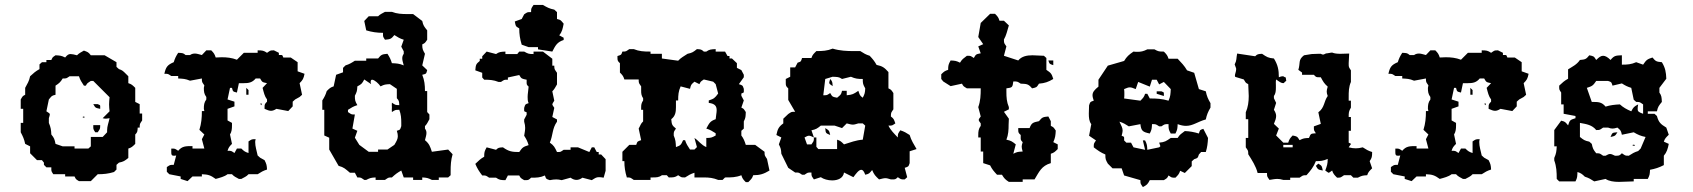

<svg xmlns="http://www.w3.org/2000/svg" viewBox="-20 -734 6860 778"><path d="M358 -312C367 -296 367 -297 386 -293C386 -311 388 -306 376 -312ZM316 -261C312 -257 321 -257 322 -258C326 -262 317 -262 316 -261ZM358 -227C358 -210 357 -212 366 -198H376C385 -212 386 -210 386 -227ZM216 -170 224 -160ZM262 -425H300C305 -409 311 -401 320 -387H328C334 -398 333 -396 348 -406H358L424 -340C423 -330 422 -320 422 -311C422 -302 423 -292 424 -283L396 -255C408 -252 411 -253 424 -255C420 -236 414 -223 414 -206V-198L396 -179H348V-141L338 -132H282V-141H234L205 -151C201 -170 200 -174 188 -189C187 -208 186 -217 178 -236V-255C180 -263 182 -267 182 -270C182 -275 178 -276 168 -283L178 -331C190 -345 188 -346 205 -350V-387C219 -396 225 -401 234 -416C251 -416 248 -416 262 -425ZM320 -529C308 -522 301 -519 292 -510C281 -513 272 -515 266 -515C258 -515 253 -512 244 -501C228 -509 223 -509 205 -510C190 -500 194 -502 188 -491H168V-482H150L140 -473V-454C124 -445 116 -438 102 -425C98 -405 91 -395 82 -378V-350C71 -344 73 -346 64 -331V-293H74V-236H64V-198C73 -181 78 -170 82 -151L102 -141V-113L130 -85H150L158 -75V-66L168 -56H188C188 -39 187 -42 196 -28H244V-19H282C288 -8 285 -9 300 0H348L376 -28C400 -28 419 -30 442 -37L452 -47V-66L462 -75C481 -79 485 -82 500 -94V-132C513 -136 517 -140 528 -151V-189C537 -198 537 -201 538 -217H546C546 -234 547 -232 556 -246V-274H546V-312L528 -321V-378C517 -389 513 -393 500 -397V-425L490 -435C479 -446 475 -450 462 -454L452 -463V-482L404 -510H348C338 -523 336 -523 320 -529Z M816 -530 798 -511C786 -514 778 -517 770 -517C764 -517 757 -516 750 -511H732C722 -520 718 -519 702 -520C693 -506 689 -498 684 -482C658 -471 652 -462 646 -435C663 -435 660 -435 674 -426H702V-416C721 -415 731 -415 750 -407L798 -416C798 -399 799 -402 808 -388C808 -385 806 -381 806 -378C806 -363 807 -353 816 -341V-331C807 -319 806 -308 806 -293C806 -290 808 -287 808 -284H798C798 -256 796 -234 788 -208L808 -189L798 -170L808 -132H760V-142C732 -142 718 -142 702 -123C688 -132 691 -132 674 -132V-118C674 -108 675 -103 684 -103C686 -103 690 -103 694 -104L684 -66C667 -66 670 -66 656 -57V-38L666 -28L712 -19V-9L740 0L760 -19H798V-28C824 -27 833 -24 854 -9C872 -14 889 -18 902 -28H920C929 -18 936 -16 948 -9H958C970 -16 978 -18 987 -28H1024C1038 -37 1046 -42 1062 -47C1061 -65 1060 -69 1052 -85L1034 -95L1024 -104C1020 -124 1014 -140 1014 -159C1014 -163 1015 -166 1016 -170C999 -170 1001 -170 987 -161V-114C974 -118 969 -121 958 -132H940L930 -114C916 -123 919 -123 902 -123C906 -136 909 -140 920 -151L912 -189C919 -200 920 -212 920 -226V-236L902 -246V-293L930 -303V-322L902 -331L912 -378H920C924 -362 924 -363 940 -359L948 -397H968C987 -397 1002 -399 1016 -416H1034C1043 -400 1043 -401 1062 -397L1044 -378C1049 -359 1052 -344 1062 -331V-322C1053 -313 1052 -311 1052 -300V-293C1063 -288 1071 -285 1078 -285C1084 -285 1091 -287 1100 -293L1148 -284L1166 -303V-322L1176 -331L1194 -341L1204 -350L1194 -397C1207 -410 1210 -415 1214 -435L1186 -445V-482L1158 -501H1128C1122 -513 1128 -511 1110 -511V-520L1090 -530C1073 -530 1076 -529 1062 -520C1049 -529 1043 -530 1024 -530V-520H968L940 -492C919 -500 899 -502 878 -502C870 -502 862 -501 854 -501C850 -514 847 -519 836 -530ZM987 -369 978 -378V-350H987ZM978 -322 987 -312ZM1038 -316C1036 -316 1036 -316 1036 -313C1036 -311 1037 -308 1038 -308C1038 -308 1039 -308 1040 -309V-312C1040 -314 1039 -316 1038 -316Z M1512 -157 1522 -147ZM1456 -412 1484 -393C1483 -396 1482 -399 1482 -401C1482 -408 1484 -411 1488 -411C1497 -411 1515 -395 1522 -384C1538 -392 1541 -392 1560 -393L1588 -374V-336C1597 -326 1597 -324 1598 -308C1581 -308 1582 -309 1568 -318C1567 -311 1568 -305 1568 -299C1568 -293 1567 -287 1568 -280C1582 -289 1581 -289 1598 -289C1605 -270 1606 -255 1606 -236V-223C1601 -208 1603 -209 1588 -204C1591 -195 1592 -188 1592 -182C1592 -171 1587 -162 1578 -147L1550 -128H1512V-119H1474L1436 -147L1418 -176L1428 -204L1408 -213L1418 -270C1401 -270 1404 -271 1390 -280V-289C1404 -298 1412 -303 1428 -308C1419 -324 1418 -327 1418 -346C1426 -362 1427 -365 1428 -384C1445 -393 1447 -395 1456 -412ZM1540 -686C1528 -679 1521 -677 1512 -668H1474L1456 -649L1464 -611C1487 -604 1508 -601 1532 -601C1532 -584 1531 -587 1540 -573C1562 -575 1565 -576 1578 -592C1592 -583 1600 -578 1616 -573L1606 -545L1616 -526V-516C1611 -509 1610 -503 1610 -497C1610 -489 1613 -481 1616 -469C1597 -477 1587 -477 1568 -478C1563 -494 1559 -502 1550 -516C1528 -514 1525 -513 1512 -497H1464V-488H1418C1404 -479 1396 -474 1380 -469L1370 -459V-441L1342 -431L1332 -384C1319 -380 1315 -376 1304 -365C1299 -349 1295 -341 1286 -327V-289H1294V-185L1314 -176V-128L1352 -62C1374 -56 1379 -50 1398 -34H1418L1428 -15C1445 -15 1442 -14 1456 -5H1464C1480 -13 1483 -14 1502 -15V-5H1540C1554 -14 1551 -15 1568 -15C1582 -28 1590 -34 1606 -43L1616 -15H1654V-5H1691V-15C1709 -14 1714 -13 1730 -5H1758V-15H1796L1806 -24V-40C1806 -64 1807 -85 1814 -109L1796 -128L1730 -119C1723 -141 1719 -152 1702 -166C1705 -178 1708 -187 1708 -195C1708 -201 1707 -206 1702 -213V-223C1711 -232 1713 -239 1720 -251V-270L1711 -280V-365H1702C1702 -390 1700 -408 1691 -431C1707 -435 1707 -434 1711 -450L1691 -469L1702 -516C1693 -532 1691 -535 1691 -554C1702 -560 1701 -558 1711 -573V-611C1699 -626 1695 -630 1691 -649L1654 -677H1630C1609 -677 1588 -678 1568 -686Z M2142 -714C2133 -700 2132 -702 2132 -685C2115 -685 2118 -685 2104 -676L2094 -657L2066 -647C2070 -628 2068 -628 2084 -619C2084 -595 2087 -576 2094 -553L2122 -543H2160V-534L2218 -525C2231 -550 2237 -563 2264 -572V-581L2246 -591C2258 -605 2260 -618 2264 -638C2252 -652 2254 -653 2237 -657V-685L2226 -695C2206 -699 2197 -704 2180 -714ZM1952 -525 1934 -506V-496H1924V-487C1908 -474 1908 -471 1906 -449L1934 -439V-420L1942 -411C1964 -411 1980 -410 2000 -402H2010C2024 -411 2021 -411 2038 -411V-420L2084 -430C2093 -414 2095 -415 2114 -411V-404C2114 -393 2113 -391 2122 -383C2121 -367 2118 -354 2118 -341C2118 -333 2118 -325 2122 -316C2107 -311 2109 -312 2104 -297C2104 -278 2102 -285 2114 -279V-269L2104 -250V-241C2107 -231 2108 -223 2108 -216C2108 -206 2106 -197 2104 -184C2113 -170 2117 -162 2122 -146C2100 -139 2097 -137 2084 -118C2055 -118 2042 -120 2018 -137C2002 -136 1999 -136 1990 -127L1952 -137C1943 -121 1942 -117 1942 -99C1926 -90 1920 -83 1906 -70C1914 -51 1921 -40 1934 -23C1951 -23 1948 -23 1962 -14H1990C2003 -5 2009 -4 2028 -4L2038 -23H2084C2090 -12 2089 -13 2104 -4H2110C2121 -4 2123 -5 2132 -14C2154 -14 2168 -14 2188 -23C2193 -8 2193 -9 2208 -4C2218 -6 2226 -7 2234 -7C2241 -7 2247 -6 2256 -4L2292 -14C2300 -8 2308 -5 2316 -5C2324 -5 2332 -8 2340 -14L2378 -4C2392 -13 2397 -16 2406 -16C2411 -16 2417 -16 2426 -14L2434 -42V-89L2416 -108H2406V-118H2398L2388 -137H2378L2368 -118L2322 -137H2292V-127H2264C2250 -118 2254 -118 2237 -118C2228 -137 2225 -144 2208 -156C2221 -186 2217 -213 2237 -241V-250L2218 -260L2226 -297C2220 -306 2218 -309 2218 -311C2218 -313 2220 -317 2226 -326L2218 -364C2227 -373 2230 -380 2237 -392V-439C2228 -453 2226 -451 2226 -468H2218V-496L2180 -525H2142V-515C2123 -515 2120 -516 2104 -525H2084L2076 -515H2028V-525C2009 -524 2003 -524 1990 -515Z M2832 -412 2870 -403 2880 -393 2890 -355C2876 -336 2873 -334 2852 -327V-317C2878 -314 2884 -303 2884 -287C2884 -277 2881 -265 2880 -251C2857 -243 2854 -235 2842 -213C2858 -208 2866 -203 2880 -194V-185C2864 -176 2860 -175 2842 -175V-138C2822 -146 2812 -163 2794 -175L2804 -138L2794 -128H2776C2767 -142 2761 -150 2756 -166H2748C2739 -146 2738 -145 2719 -138C2718 -157 2718 -166 2710 -185C2710 -202 2710 -199 2719 -213C2703 -226 2702 -229 2700 -251C2717 -264 2719 -281 2719 -300V-327H2728C2728 -349 2729 -364 2738 -384L2776 -374C2780 -391 2780 -391 2794 -403L2814 -393C2820 -404 2817 -402 2832 -412ZM2786 -100 2794 -90ZM2530 -535C2516 -526 2519 -525 2502 -525C2497 -510 2497 -512 2482 -507V-500C2482 -489 2483 -486 2492 -478V-440C2503 -429 2506 -425 2510 -412H2568C2568 -395 2569 -398 2578 -384V-366C2578 -355 2579 -346 2586 -336V-327C2579 -316 2578 -310 2578 -298V-289H2586V-242C2576 -233 2575 -225 2568 -213L2578 -166C2563 -161 2563 -162 2558 -147H2530L2502 -119V-81H2510C2510 -57 2513 -38 2520 -15C2537 -15 2534 -14 2548 -5H2616V-15H2624C2639 -15 2650 -15 2662 -24H2682L2690 -15C2709 -15 2715 -15 2728 -24C2742 -15 2739 -15 2756 -15C2770 -24 2778 -29 2794 -34V-15H2832C2854 -15 2870 -13 2890 -5H2908L2918 -15C2943 -15 2962 -15 2984 -24C2988 -11 2991 -7 3002 4H3012C3023 -7 3028 -11 3032 -24C3059 -24 3075 -29 3098 -43L3088 -90C3079 -104 3078 -102 3078 -119L3040 -147H3002C2997 -163 2993 -173 2984 -185V-204L2994 -213V-242C3002 -258 3001 -261 3002 -280C2992 -295 2995 -292 2984 -298L2994 -327L2984 -346V-355C2996 -361 2994 -355 2994 -374C2989 -389 2989 -388 2974 -393L2994 -421V-431L2984 -450L2966 -459V-478L2946 -497H2936V-507H2928L2918 -525H2880V-535C2861 -534 2855 -534 2842 -525H2832C2822 -534 2820 -534 2804 -535C2789 -523 2785 -520 2766 -516C2751 -506 2739 -500 2728 -488L2662 -497V-516H2616V-525H2614C2589 -525 2570 -526 2548 -535Z M3324 -215C3326 -194 3325 -195 3344 -187C3340 -205 3340 -205 3324 -215ZM3411 -234C3423 -231 3429 -229 3436 -229C3442 -229 3448 -231 3458 -234H3476L3486 -225L3476 -168C3448 -166 3426 -157 3400 -149C3389 -160 3385 -164 3372 -168V-130H3296L3288 -139V-177H3278C3278 -160 3277 -163 3268 -149H3250L3240 -177C3249 -182 3253 -184 3258 -184C3263 -184 3268 -182 3278 -177L3268 -206C3287 -210 3291 -213 3306 -225H3362L3392 -215ZM3344 -414C3342 -406 3340 -402 3340 -399C3340 -394 3344 -392 3354 -385C3353 -401 3353 -404 3344 -414ZM3448 -404 3458 -395ZM3392 -366C3388 -349 3386 -350 3372 -338C3353 -342 3353 -341 3344 -357C3330 -348 3333 -348 3316 -348L3324 -414L3354 -423C3373 -422 3379 -423 3392 -414L3428 -423C3446 -415 3456 -414 3476 -414C3476 -395 3477 -392 3486 -376C3485 -357 3484 -354 3476 -338C3463 -347 3464 -350 3458 -366C3439 -353 3434 -350 3411 -348V-366ZM3354 -537C3332 -528 3313 -527 3288 -527C3277 -516 3272 -512 3268 -499H3230C3225 -484 3227 -485 3212 -480L3202 -461H3182V-423L3164 -414V-398C3164 -387 3165 -384 3174 -376V-329L3202 -281C3185 -281 3188 -281 3174 -272L3154 -253V-234C3135 -220 3131 -211 3126 -187L3146 -177L3136 -149C3144 -133 3145 -129 3146 -111L3174 -54L3202 -35C3219 -35 3216 -35 3230 -26H3240C3254 -35 3251 -35 3268 -35C3268 -18 3269 -21 3278 -7L3306 -16C3317 -8 3335 -3 3352 -3C3375 -3 3397 -12 3400 -35L3438 -16C3449 -31 3460 -46 3470 -46C3476 -46 3481 -40 3486 -26C3503 -30 3502 -31 3514 -45C3522 -26 3527 -21 3542 -7C3554 -10 3561 -12 3568 -12C3574 -12 3580 -10 3590 -7H3596C3607 -7 3609 -7 3618 -16C3632 -7 3629 -7 3646 -7L3656 -16L3646 -54C3661 -59 3661 -58 3666 -73V-121L3694 -130C3683 -149 3672 -166 3666 -187C3652 -196 3644 -201 3628 -206C3619 -192 3618 -194 3618 -177C3603 -193 3589 -206 3580 -225C3597 -225 3594 -225 3608 -234C3602 -250 3603 -252 3590 -262C3590 -279 3591 -277 3600 -291V-357C3590 -372 3591 -370 3580 -376V-442C3564 -460 3556 -466 3532 -471C3523 -487 3517 -494 3504 -508C3488 -513 3480 -518 3466 -527H3442C3412 -527 3384 -528 3354 -537Z M4068 -120 4078 -111ZM3992 -678 3954 -641 3944 -584 3964 -555 3944 -546 3954 -518C3935 -514 3935 -515 3926 -499C3912 -508 3915 -508 3898 -508C3884 -497 3879 -495 3870 -480C3854 -488 3850 -488 3832 -489C3823 -473 3822 -469 3822 -451C3809 -447 3805 -444 3794 -433V-414L3802 -404L3832 -385L3878 -395C3884 -384 3883 -385 3898 -376H3954C3954 -348 3953 -325 3944 -300L3954 -262C3949 -255 3946 -252 3946 -248C3946 -244 3949 -241 3954 -234V-224C3945 -212 3944 -201 3944 -186V-177H3954V-120H3964V-73L3992 -64C4000 -48 4007 -40 4020 -26H4040C4049 -11 4054 -6 4068 3H4124V-7H4172C4191 -38 4200 -62 4238 -73V-111C4251 -115 4255 -119 4266 -130V-149L4248 -158C4256 -176 4257 -185 4258 -205C4248 -220 4249 -218 4238 -224V-243L4228 -262C4206 -260 4203 -259 4190 -243C4167 -238 4160 -237 4152 -215H4106V-208C4106 -197 4107 -195 4116 -187V-180C4116 -169 4115 -166 4124 -158C4121 -149 4120 -144 4120 -140C4120 -135 4121 -130 4124 -120C4105 -119 4102 -119 4086 -111L4096 -149C4081 -161 4077 -164 4058 -168C4066 -188 4067 -208 4067 -229C4067 -237 4068 -245 4068 -253L4048 -281L4068 -291V-300C4059 -321 4058 -340 4058 -362V-376C4082 -379 4083 -380 4086 -404C4103 -404 4102 -404 4116 -395C4141 -394 4147 -394 4162 -376C4180 -380 4180 -379 4190 -395C4214 -397 4228 -402 4248 -414C4241 -436 4239 -438 4220 -451V-499L4210 -508C4195 -508 4179 -510 4164 -510C4141 -510 4120 -506 4106 -489L4048 -508L4058 -546C4049 -560 4048 -557 4048 -574C4057 -589 4062 -611 4068 -631L4048 -650H4030C4026 -663 4023 -667 4012 -678ZM4228 -489C4233 -474 4233 -475 4248 -470V-489Z M4667 -364V-354L4696 -345C4696 -363 4698 -358 4686 -364ZM4648 -411H4667L4677 -392L4696 -402L4724 -373C4723 -353 4723 -344 4715 -326C4689 -334 4666 -335 4639 -335L4629 -354H4620C4616 -341 4612 -337 4601 -326L4535 -335C4536 -342 4536 -347 4536 -353C4536 -359 4536 -365 4535 -373C4547 -378 4552 -380 4558 -380C4564 -380 4570 -378 4582 -373L4592 -402L4639 -383ZM4629 -534C4613 -526 4603 -524 4589 -524C4584 -524 4579 -524 4573 -525C4554 -512 4546 -505 4535 -487L4469 -468L4431 -411V-383C4415 -370 4407 -361 4407 -348C4407 -342 4409 -335 4412 -326C4397 -321 4398 -322 4393 -307C4393 -296 4392 -285 4392 -274C4392 -258 4393 -242 4402 -231L4393 -184L4421 -165C4412 -151 4412 -154 4412 -137C4429 -124 4440 -116 4459 -108C4459 -89 4460 -87 4469 -71L4488 -52H4525L4535 -23L4601 -4C4601 13 4602 10 4611 24C4628 15 4630 13 4639 -4H4696C4711 -13 4709 -12 4715 -23C4729 -14 4726 -14 4743 -14C4754 -25 4758 -29 4762 -42L4781 -33L4809 -61V-80L4819 -89C4834 -94 4833 -93 4838 -108L4847 -118H4866C4872 -137 4874 -154 4875 -175L4856 -212C4841 -207 4843 -208 4838 -193C4818 -199 4802 -202 4781 -203C4767 -192 4761 -190 4752 -175H4724C4705 -162 4700 -158 4677 -156C4683 -137 4684 -144 4677 -137L4629 -127C4628 -145 4628 -149 4620 -165H4611L4620 -127L4573 -137L4563 -156H4544L4535 -165C4535 -183 4537 -178 4525 -184C4527 -192 4529 -199 4529 -204C4529 -216 4524 -224 4516 -241C4532 -236 4540 -231 4554 -222L4601 -231C4604 -203 4611 -199 4639 -193C4647 -209 4647 -212 4648 -231C4665 -231 4663 -231 4677 -222H4686C4700 -231 4698 -231 4715 -231C4715 -212 4715 -209 4724 -193H4743C4751 -209 4751 -212 4752 -231C4765 -226 4776 -224 4786 -224C4814 -224 4833 -241 4866 -250C4870 -269 4875 -281 4885 -298V-316C4875 -333 4870 -344 4866 -364L4838 -373L4819 -439L4790 -449C4779 -468 4767 -480 4752 -496H4715C4711 -509 4707 -514 4696 -525C4677 -525 4674 -525 4658 -534Z M5322 -71 5312 -62C5321 -46 5321 -47 5340 -43C5336 -61 5338 -61 5322 -71ZM5180 -147H5218V-137H5180ZM4993 -517C4989 -497 4992 -490 4983 -473L4987 -462C4989 -459 4989 -456 4989 -453C4989 -444 4984 -434 4984 -428C4984 -425 4984 -423 4987 -422L5020 -412C5029 -397 5027 -399 5038 -393C5038 -377 5040 -361 5040 -345C5040 -322 5037 -299 5028 -279V-251H5038V-175H5028V-137C5037 -123 5038 -126 5038 -109C5053 -85 5069 -61 5076 -33H5114C5114 -16 5115 -19 5124 -5C5137 -7 5146 -9 5156 -9C5163 -9 5170 -8 5180 -5H5208V-14H5246C5260 -23 5257 -24 5274 -24C5291 -43 5303 -58 5312 -81C5331 -81 5341 -82 5360 -90C5360 -70 5357 -62 5350 -43C5359 -37 5362 -34 5364 -34C5366 -34 5369 -37 5378 -43C5382 -30 5387 -25 5398 -14C5415 -14 5412 -15 5426 -24H5454L5464 -14H5482C5498 -22 5501 -23 5520 -24C5524 -37 5529 -41 5540 -52L5530 -81C5539 -94 5540 -99 5540 -118C5524 -123 5516 -128 5502 -137C5491 -134 5482 -133 5474 -133C5466 -133 5456 -134 5445 -137C5454 -153 5460 -149 5445 -156V-204H5454V-260H5445C5445 -278 5445 -282 5454 -298V-326H5445V-340C5445 -362 5445 -381 5454 -402V-449C5445 -463 5445 -461 5445 -478L5447 -517C5437 -517 5424 -516 5412 -516C5400 -516 5387 -517 5378 -521C5372 -521 5362 -518 5358 -518C5346 -518 5346 -508 5332 -516H5322L5295 -515L5264 -510C5239 -491 5250 -479 5241 -451L5256 -440V-431H5304C5312 -422 5313 -421 5324 -421H5332C5341 -404 5346 -395 5360 -383C5357 -373 5356 -368 5356 -363C5356 -358 5357 -353 5360 -345C5344 -323 5348 -298 5322 -279L5332 -232L5304 -222C5304 -205 5303 -208 5312 -194C5291 -192 5292 -194 5284 -175C5265 -174 5262 -174 5246 -166C5236 -182 5236 -181 5218 -185C5207 -174 5204 -169 5200 -156H5180L5151 -185L5162 -213L5142 -232C5147 -244 5151 -254 5151 -264C5151 -272 5148 -280 5142 -289L5151 -317L5142 -336V-345C5149 -354 5150 -366 5150 -379V-388C5150 -396 5149 -404 5151 -412C5165 -402 5172 -397 5180 -397C5185 -397 5183 -402 5192 -406L5190 -420C5180 -423 5183 -425 5178 -425C5173 -425 5170 -424 5162 -421C5162 -451 5158 -471 5142 -497C5119 -499 5113 -503 5094 -516C5078 -515 5075 -515 5066 -506Z M5776 -530 5758 -511C5746 -514 5738 -517 5730 -517C5724 -517 5717 -516 5710 -511H5692C5682 -520 5678 -519 5662 -520C5653 -506 5649 -498 5644 -482C5618 -471 5612 -462 5606 -435C5623 -435 5620 -435 5634 -426H5662V-416C5681 -415 5691 -415 5710 -407L5758 -416C5758 -399 5759 -402 5768 -388C5768 -385 5766 -381 5766 -378C5766 -363 5767 -353 5776 -341V-331C5767 -319 5766 -308 5766 -293C5766 -290 5768 -287 5768 -284H5758C5758 -256 5756 -234 5748 -208L5768 -189L5758 -170L5768 -132H5720V-142C5692 -142 5678 -142 5662 -123C5648 -132 5651 -132 5634 -132V-118C5634 -108 5635 -103 5644 -103C5646 -103 5650 -103 5654 -104L5644 -66C5627 -66 5630 -66 5616 -57V-38L5626 -28L5672 -19V-9L5700 0L5720 -19H5758V-28C5784 -27 5793 -24 5814 -9C5832 -14 5849 -18 5862 -28H5880C5889 -18 5896 -16 5908 -9H5918C5930 -16 5938 -18 5947 -28H5984C5998 -37 6006 -42 6022 -47C6021 -65 6020 -69 6012 -85L5994 -95L5984 -104C5980 -124 5974 -140 5974 -159C5974 -163 5975 -166 5976 -170C5959 -170 5961 -170 5947 -161V-114C5934 -118 5929 -121 5918 -132H5900L5890 -114C5876 -123 5879 -123 5862 -123C5866 -136 5869 -140 5880 -151L5872 -189C5879 -200 5880 -212 5880 -226V-236L5862 -246V-293L5890 -303V-322L5862 -331L5872 -378H5880C5884 -362 5884 -363 5900 -359L5908 -397H5928C5947 -397 5962 -399 5976 -416H5994C6003 -400 6003 -401 6022 -397L6004 -378C6009 -359 6012 -344 6022 -331V-322C6013 -313 6012 -311 6012 -300V-293C6023 -288 6031 -285 6038 -285C6044 -285 6051 -287 6060 -293L6108 -284L6126 -303V-322L6136 -331L6154 -341L6164 -350L6154 -397C6167 -410 6170 -415 6174 -435L6146 -445V-482L6118 -501H6088C6082 -513 6088 -511 6070 -511V-520L6050 -530C6033 -530 6036 -529 6022 -520C6009 -529 6003 -530 5984 -530V-520H5928L5900 -492C5879 -500 5859 -502 5838 -502C5830 -502 5822 -501 5814 -501C5810 -514 5807 -519 5796 -530ZM5947 -369 5938 -378V-350H5947ZM5938 -322 5947 -312ZM5998 -316C5996 -316 5996 -316 5996 -313C5996 -311 5997 -308 5998 -308C5998 -308 5999 -308 6000 -309V-312C6000 -314 5999 -316 5998 -316Z M6506 -179C6524 -183 6524 -182 6534 -198C6513 -196 6514 -198 6506 -179ZM6596 -147C6592 -143 6603 -143 6604 -144C6608 -148 6597 -148 6596 -147ZM6448 -406H6496C6511 -401 6509 -402 6514 -387L6552 -396C6566 -387 6574 -383 6590 -378L6600 -330L6610 -321C6627 -321 6624 -320 6638 -311V-273C6621 -279 6616 -282 6616 -292C6616 -297 6616 -303 6618 -311C6601 -302 6599 -300 6590 -283C6571 -291 6557 -299 6544 -311C6523 -310 6505 -308 6486 -302C6470 -321 6457 -321 6430 -321L6410 -378C6432 -385 6435 -387 6448 -406ZM6382 -255 6392 -245ZM6382 -236C6409 -231 6431 -228 6448 -207C6465 -207 6462 -208 6476 -217H6496C6504 -214 6509 -213 6514 -213C6519 -213 6524 -214 6534 -217C6548 -205 6548 -205 6552 -188L6600 -198C6617 -188 6628 -183 6648 -179L6628 -132L6618 -122C6602 -117 6594 -112 6580 -103C6563 -103 6566 -104 6552 -113C6543 -104 6541 -103 6530 -103H6524C6514 -108 6509 -110 6504 -110C6499 -110 6495 -108 6486 -103H6476C6462 -112 6465 -113 6448 -113C6436 -128 6434 -132 6430 -151L6420 -160C6401 -164 6397 -167 6382 -179ZM6420 -510C6407 -494 6404 -493 6382 -491C6369 -472 6353 -465 6334 -453V-415C6318 -406 6312 -400 6298 -387C6298 -370 6297 -373 6306 -359V-311H6316V-273L6364 -264V-255C6342 -248 6341 -248 6334 -226C6322 -240 6323 -241 6306 -245L6278 -207V-141H6288C6287 -121 6286 -112 6278 -94V-84C6287 -59 6288 -37 6288 -9L6298 1H6364C6372 -15 6371 -18 6372 -37C6385 -33 6391 -29 6402 -18C6418 -13 6426 -8 6440 1L6486 -9C6499 0 6519 3 6540 3C6561 3 6583 1 6600 1V-9H6657C6665 -25 6665 -27 6666 -46C6687 -50 6703 -55 6722 -65V-103C6734 -117 6738 -131 6742 -151L6722 -160C6726 -173 6731 -177 6742 -188L6732 -217C6709 -231 6701 -238 6694 -264L6684 -273H6657V-283H6694C6698 -302 6702 -306 6714 -321C6713 -340 6713 -346 6704 -359V-378L6732 -415C6731 -442 6728 -459 6714 -482C6692 -484 6689 -485 6676 -501C6654 -494 6651 -491 6638 -472L6610 -482C6590 -473 6574 -472 6552 -472V-510C6527 -509 6521 -509 6506 -491C6495 -502 6485 -508 6476 -508C6467 -508 6459 -502 6448 -491C6438 -507 6438 -506 6420 -510Z"/></svg>

Font: GNUTypewriter
Style: Standard
Weight: 400
Version: Version 001.000